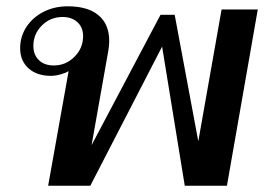

<svg xmlns="http://www.w3.org/2000/svg" viewBox="-20 -590 850 610"><path d="M799 -560 701 0H567L495 -442L267 0H133L198 -364Q188 -358 172 -353.5Q156 -349 142 -349Q97 -349 70.5 -373Q44 -397 44 -437Q44 -474 64 -504.5Q84 -535 118.5 -552.5Q153 -570 195 -570Q259 -570 293 -541.5Q327 -513 327 -460Q327 -445 324 -428L271 -129L490 -543H535L610 -141L684 -560ZM244 -475Q244 -503 226 -519.5Q208 -536 179 -536Q140 -536 113 -509Q86 -482 86 -444Q86 -416 103.5 -399Q121 -382 151 -382Q189 -382 216.5 -409.5Q244 -437 244 -475Z"/></svg>

Font: Fahkwang Medium
Style: Italic
Weight: 500
Italic angle: -10°
Version: Version 1.000; ttfautohint (v1.6)